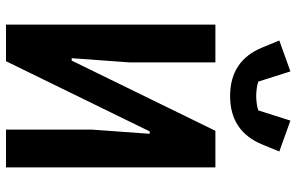

<svg xmlns="http://www.w3.org/2000/svg" viewBox="-194 -794 988 640"><g transform="rotate(90 300.0 -474.0)"><path d="M62 -698H188V-412L174 -219H182L416 -698H538V0H412V-286L426 -479H418L184 0H62ZM300 -747Q182 -747 138 -855L115 -911L218 -948L252 -841Q260 -838 273.5 -836Q287 -834 300 -834Q313 -834 326.5 -836Q340 -838 348 -841L382 -948L485 -911L462 -855Q418 -747 300 -747Z"/></g></svg>

Font: IBM Plex Mono SemiBold
Style: Regular
Weight: 600
Monospace: yes
Designer: Mike Abbink, Paul van der Laan, Pieter van Rosmalen
Foundry: Bold Monday
Version: Version 2.3